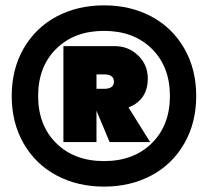

<svg xmlns="http://www.w3.org/2000/svg" viewBox="-20 -690 780 720"><path d="M547.6 -32Q469.2 9.8 370.1 9.8Q271 9.8 192.4 -32Q113.8 -73.7 68.8 -151.6Q23.9 -229.5 23.9 -330.1Q23.9 -430.7 68.8 -508.5Q113.8 -586.4 192.4 -628.2Q271 -669.9 370.1 -669.9Q469.2 -669.9 547.6 -628.2Q626 -586.4 670.9 -508.5Q715.8 -430.7 715.8 -330.1Q715.8 -229.5 670.9 -151.6Q626 -73.7 547.6 -32ZM190.9 -153.1Q258.8 -85.9 370.1 -85.9Q481.4 -85.9 549.3 -153.1Q617.2 -220.2 617.2 -330.1Q617.2 -439.9 549.3 -507.1Q481.4 -574.2 370.1 -574.2Q258.8 -574.2 190.9 -507.1Q123 -439.9 123 -330.1Q123 -220.2 190.9 -153.1ZM217.8 -157.2V-517.1H409.2Q461.4 -517.1 497.8 -482.2Q534.2 -447.3 534.2 -396Q534.2 -315.4 461.9 -287.1L543 -157.2H391.1L341.8 -274.9V-157.2ZM341.8 -356.9H370.1Q407.2 -356.9 407.2 -383.8Q407.2 -411.1 370.1 -411.1H341.8Z"/></svg>

Font: Work Sans Black
Style: Regular
Weight: 900
Designer: Wei Huang
Foundry: Wei Huang
Version: Version 2.012